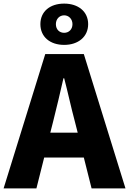

<svg xmlns="http://www.w3.org/2000/svg" viewBox="-28 -1045 716 1065"><path d="M328 -796C406 -796 461 -841 461 -911C461 -981 406 -1025 328 -1025C249 -1025 196 -981 196 -911C196 -841 249 -796 328 -796ZM328 -863C302 -863 282 -881 282 -911C282 -940 302 -960 328 -960C353 -960 374 -940 374 -911C374 -881 353 -863 328 -863ZM-8 0H174L217 -171H437L480 0H668L437 -745H223ZM251 -309 267 -372C286 -446 306 -533 324 -611H328C348 -535 367 -446 387 -372L403 -309Z"/></svg>

Font: ChiuKong Gothic MN Heavy
Style: Regular
Weight: 900
Designer: Ryoko NISHIZUKA 西塚涼子 (kana, bopomofo & ideographs); Paul D. Hunt (Latin, Greek & Cyrillic); Sandoll Communications 산돌커뮤니
Foundry: Adobe
Version: Version 1.300